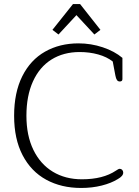

<svg xmlns="http://www.w3.org/2000/svg" viewBox="-20 -921 687 952"><path d="M240 -773 342 -901H377L478 -773L448 -750L359 -846L270 -750ZM50 -347Q50 -462 90.5 -543Q131 -624 203.5 -665Q276 -706 369 -706Q431 -706 489.5 -686.5Q548 -667 587 -634V-529Q587 -517 574 -517Q565 -517 560 -524Q555 -531 552 -547L539 -616Q510 -639 467 -651Q424 -663 375 -663Q295 -663 235.5 -626Q176 -589 143.5 -517.5Q111 -446 111 -347Q111 -249 145.5 -178Q180 -107 242 -69.5Q304 -32 386 -32Q491 -32 555 -75Q561 -79 565.5 -81.5Q570 -84 574 -84Q581 -84 586 -78.5Q591 -73 591 -65Q591 -48 564 -33Q532 -13 484.5 -1Q437 11 382 11Q284 11 209 -30Q134 -71 92 -151.5Q50 -232 50 -347Z"/></svg>

Font: Maitree Light
Style: Regular
Weight: 300
Designer: CadsonDemak Team
Foundry: CadsonDemak
Version: Version 1.001